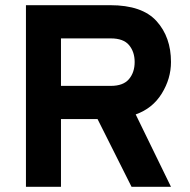

<svg xmlns="http://www.w3.org/2000/svg" viewBox="-20 -720 734 740"><path d="M80 -700H405Q528 -700 583.5 -638.5Q639 -577 639 -481Q639 -417 603.5 -359.5Q568 -302 503 -279L639 0H487L356 -261H215V0H80ZM407 -389Q455 -389 477 -415Q499 -441 499 -481Q499 -520 477.5 -546Q456 -572 407 -572H215V-389Z"/></svg>

Font: OVRPSS Recut ExtraBold
Style: Regular
Weight: 800
Designer: Giant Group
Foundry: Giant Group
Version: Version 1.001;hotconv 1.0.109;makeotfexe 2.5.65596